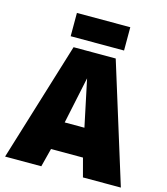

<svg xmlns="http://www.w3.org/2000/svg" viewBox="-128 -993 948 1091"><g transform="rotate(15 345.5 -447.0)"><path d="M5 0 220 -701H468L686 0H463L434 -109H246L218 0ZM282 -275H398L340 -550ZM188 -757V-894H502V-757Z"/></g></svg>

Font: Georama ExtraBold
Style: Regular
Weight: 800
Designer: Jean-Baptiste Levee
Foundry: Production Type
Version: Version 1.001